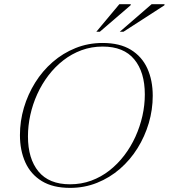

<svg xmlns="http://www.w3.org/2000/svg" viewBox="-20 -904 820 934"><path d="M116 -240.5Q116 -132 167.2 -69.8Q218.5 -7.5 320.5 -7.5Q375.5 -7.5 423.8 -25.2Q472 -43 512.2 -74.5Q552.5 -106 584.5 -148Q616.5 -190 638.8 -239Q661 -288 672.8 -340.2Q684.5 -392.5 684.5 -444.5Q684.5 -553 633.2 -615.2Q582 -677.5 479.5 -677.5Q425 -677.5 376.8 -659.8Q328.5 -642 288 -610.5Q247.5 -579 215.5 -537Q183.5 -495 161.2 -446Q139 -397 127.5 -344.8Q116 -292.5 116 -240.5ZM723 -438Q723 -370.5 703.8 -305.2Q684.5 -240 649 -183Q613.5 -126 563.8 -82.8Q514 -39.5 452.5 -14.8Q391 10 321 10Q237.5 10 183.5 -23Q129.5 -56 103.2 -114.2Q77 -172.5 77 -247Q77 -314.5 96.2 -379.8Q115.5 -445 151 -502Q186.5 -559 236.2 -602.2Q286 -645.5 347.5 -670.2Q409 -695 479.5 -695Q562.5 -695 616.5 -662Q670.5 -629 696.8 -571Q723 -513 723 -438ZM562.5 -749.5 717.5 -883.5H780.5L779.5 -878L580.5 -749.5ZM448.5 -749.5 560.5 -883.5H616.5L615 -878L465.5 -749.5Z"/></svg>

Font: Newsreader 36pt ExtraLight
Style: Italic
Weight: 250
Italic angle: -17°
Designer: Hugues Gentile
Foundry: Production Type
Version: Version 1.003